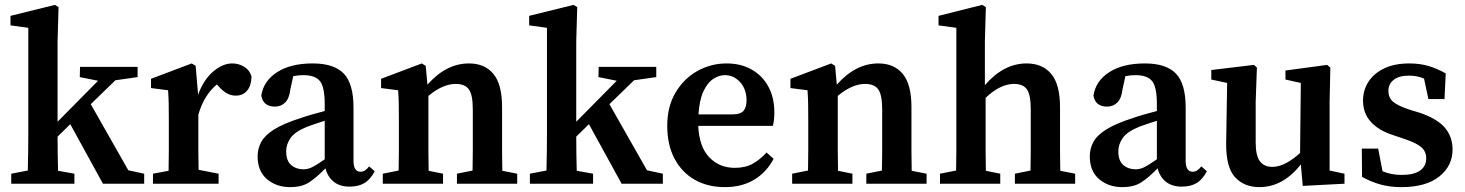

<svg xmlns="http://www.w3.org/2000/svg" viewBox="-20 -753 6006 787"><path d="M26 0V-41L94 -54Q95 -92 95.5 -134Q96 -176 96 -210V-639L23 -649V-688L205 -733L220 -724L216 -583V-254L382 -422L307 -437L308 -479H544V-437L453 -424L352 -326L506 -55L571 -41V0H402L268 -244L216 -193Q216 -159 216.5 -122.5Q217 -86 218 -53L285 -41V0Z M607 0V-41L671 -53Q672 -91 672 -134.5Q672 -178 672 -210V-263Q672 -304 671.5 -328.5Q671 -353 669 -383L599 -392V-430L766 -493L782 -483L792 -365Q815 -427 854 -460Q893 -493 932 -493Q959 -493 981.5 -479Q1004 -465 1011 -439Q1010 -402 993 -381.5Q976 -361 946 -361Q910 -361 878 -397L869 -407Q816 -363 793 -283V-210Q793 -179 793 -136.5Q793 -94 794 -57L876 -41V0Z M1413 12Q1373 12 1348 -8Q1323 -28 1314 -63Q1277 -25 1247 -5.5Q1217 14 1169 14Q1113 14 1074.5 -18.5Q1036 -51 1036 -112Q1036 -144 1051 -171.5Q1066 -199 1104.5 -223Q1143 -247 1215 -270Q1235 -277 1260 -284Q1285 -291 1311 -298V-326Q1311 -396 1291.5 -420.5Q1272 -445 1223 -445Q1214 -445 1203.5 -444Q1193 -443 1182 -441L1170 -386Q1166 -350 1149 -333Q1132 -316 1107 -316Q1059 -316 1051 -361Q1060 -421 1115.5 -457Q1171 -493 1262 -493Q1349 -493 1389 -451.5Q1429 -410 1429 -312V-94Q1429 -49 1458 -49Q1477 -49 1493 -71L1516 -51Q1498 -17 1473.5 -2.5Q1449 12 1413 12ZM1153 -133Q1153 -94 1173.5 -76.5Q1194 -59 1224 -59Q1241 -59 1258 -67Q1275 -75 1311 -100V-258Q1290 -251 1271.5 -245Q1253 -239 1240 -234Q1190 -214 1171.5 -188Q1153 -162 1153 -133Z M1549 0V-41L1614 -54Q1615 -91 1615 -134.5Q1615 -178 1615 -210V-263Q1615 -304 1614.5 -328.5Q1614 -353 1612 -383L1542 -392V-430L1709 -493L1725 -483L1732 -406Q1809 -493 1902 -493Q1967 -493 2002.5 -450Q2038 -407 2038 -314V-210Q2038 -176 2038 -133Q2038 -90 2039 -53L2100 -41V0H1853V-41L1917 -54Q1918 -91 1918 -133.5Q1918 -176 1918 -210V-305Q1918 -364 1902 -386.5Q1886 -409 1848 -409Q1795 -409 1736 -360V-210Q1736 -177 1736 -134Q1736 -91 1737 -53L1796 -41V0Z M2152 0V-41L2220 -54Q2221 -92 2221.5 -134Q2222 -176 2222 -210V-639L2149 -649V-688L2331 -733L2346 -724L2342 -583V-254L2508 -422L2433 -437L2434 -479H2670V-437L2579 -424L2478 -326L2632 -55L2697 -41V0H2528L2394 -244L2342 -193Q2342 -159 2342.5 -122.5Q2343 -86 2344 -53L2411 -41V0Z M2951 -445Q2927 -445 2903.5 -429.5Q2880 -414 2863.5 -379Q2847 -344 2843 -284H2980Q3016 -284 3028 -299Q3040 -314 3040 -341Q3040 -387 3014 -416Q2988 -445 2951 -445ZM2951 14Q2881 14 2828 -16Q2775 -46 2745 -102.5Q2715 -159 2715 -237Q2715 -317 2749.5 -374.5Q2784 -432 2839.5 -462.5Q2895 -493 2958 -493Q3017 -493 3061 -468Q3105 -443 3129.5 -398Q3154 -353 3154 -292Q3154 -260 3148 -237H2842Q2846 -151 2887.5 -108Q2929 -65 2992 -65Q3036 -65 3066.5 -82.5Q3097 -100 3122 -128L3151 -102Q3122 -47 3071.5 -16.5Q3021 14 2951 14Z M3227 0V-41L3292 -54Q3293 -91 3293 -134.5Q3293 -178 3293 -210V-263Q3293 -304 3292.5 -328.5Q3292 -353 3290 -383L3220 -392V-430L3387 -493L3403 -483L3410 -406Q3487 -493 3580 -493Q3645 -493 3680.5 -450Q3716 -407 3716 -314V-210Q3716 -176 3716 -133Q3716 -90 3717 -53L3778 -41V0H3531V-41L3595 -54Q3596 -91 3596 -133.5Q3596 -176 3596 -210V-305Q3596 -364 3580 -386.5Q3564 -409 3526 -409Q3473 -409 3414 -360V-210Q3414 -177 3414 -134Q3414 -91 3415 -53L3474 -41V0Z M3833 0V-41L3899 -54Q3900 -91 3900 -134.5Q3900 -178 3900 -210V-639L3827 -649V-688L4006 -733L4021 -724L4017 -583V-404Q4094 -493 4188 -493Q4253 -493 4289 -450Q4325 -407 4325 -314V-210Q4325 -176 4325 -133Q4325 -90 4326 -53L4387 -41V0H4140V-41L4204 -54Q4205 -91 4205 -133.5Q4205 -176 4205 -210V-305Q4205 -364 4189.5 -386.5Q4174 -409 4136 -409Q4080 -409 4020 -352V-210Q4020 -177 4020 -134Q4020 -91 4021 -53L4080 -41V0Z M4824 12Q4784 12 4759 -8Q4734 -28 4725 -63Q4688 -25 4658 -5.5Q4628 14 4580 14Q4524 14 4485.5 -18.5Q4447 -51 4447 -112Q4447 -144 4462 -171.5Q4477 -199 4515.5 -223Q4554 -247 4626 -270Q4646 -277 4671 -284Q4696 -291 4722 -298V-326Q4722 -396 4702.5 -420.5Q4683 -445 4634 -445Q4625 -445 4614.5 -444Q4604 -443 4593 -441L4581 -386Q4577 -350 4560 -333Q4543 -316 4518 -316Q4470 -316 4462 -361Q4471 -421 4526.5 -457Q4582 -493 4673 -493Q4760 -493 4800 -451.5Q4840 -410 4840 -312V-94Q4840 -49 4869 -49Q4888 -49 4904 -71L4927 -51Q4909 -17 4884.5 -2.5Q4860 12 4824 12ZM4564 -133Q4564 -94 4584.5 -76.5Q4605 -59 4635 -59Q4652 -59 4669 -67Q4686 -75 4722 -100V-258Q4701 -251 4682.5 -245Q4664 -239 4651 -234Q4601 -214 4582.5 -188Q4564 -162 4564 -133Z M5320 9 5312 -79Q5239 14 5142 14Q5080 14 5042.5 -26.5Q5005 -67 5006 -166L5010 -413L4945 -427V-466L5120 -487L5132 -476L5127 -336V-170Q5127 -114 5144.5 -91.5Q5162 -69 5195 -69Q5223 -69 5252.5 -85Q5282 -101 5309 -126L5312 -413L5249 -427V-464L5420 -487L5433 -476L5430 -336V-54L5491 -41V0Z M5724 14Q5678 14 5639.5 3.5Q5601 -7 5563 -28L5562 -144H5629L5647 -51Q5683 -36 5725 -36Q5776 -36 5801 -54Q5826 -72 5826 -104Q5826 -132 5806 -149.5Q5786 -167 5738 -183L5688 -200Q5632 -218 5599.5 -253Q5567 -288 5567 -341Q5567 -383 5589 -417.5Q5611 -452 5653.5 -472.5Q5696 -493 5757 -493Q5800 -493 5835.5 -482.5Q5871 -472 5906 -452L5901 -347H5835L5817 -431Q5789 -443 5755 -443Q5715 -443 5693 -426Q5671 -409 5671 -380Q5671 -353 5689.5 -336.5Q5708 -320 5759 -303L5799 -291Q5872 -266 5903 -229Q5934 -192 5934 -140Q5934 -73 5879.5 -29.5Q5825 14 5724 14Z"/></svg>

Font: Source Serif Pro SemiBold
Style: Regular
Weight: 600
Designer: Frank Grießhammer
Foundry: Adobe Systems Incorporated
Version: Version 3.001;hotconv 1.0.111;makeotfexe 2.5.65597